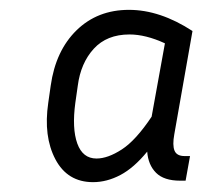

<svg xmlns="http://www.w3.org/2000/svg" viewBox="-20 -705 411 390"><path d="M346 -338Q313 -338 297 -354Q281 -370 279 -397Q252 -364 224.5 -349.5Q197 -335 169 -335Q117 -335 92.5 -381.5Q68 -428 78 -496L83 -531Q93 -602 135.5 -643.5Q178 -685 242 -685Q305 -685 371 -642L334 -432Q330 -410 334.5 -399Q339 -388 355 -388H366L357 -338ZM133 -496Q126 -444 137 -413.5Q148 -383 176 -383Q199 -383 227.5 -401.5Q256 -420 288 -468L315 -617Q276 -635 243 -635Q197 -635 170.5 -606Q144 -577 138 -531Z"/></svg>

Font: Inria Sans Light
Style: Italic
Weight: 300
Italic angle: -10°
Designer: Black Foundry Team
Foundry: Black Foundry
Version: Version 1.2; ttfautohint (v1.8.3)